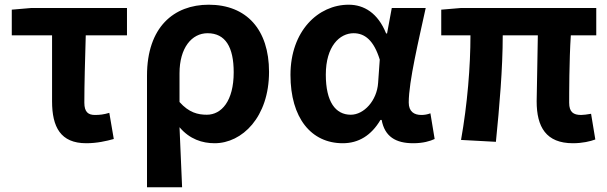

<svg xmlns="http://www.w3.org/2000/svg" viewBox="-20 -594 2577 815"><path d="M346 14C391 14 431 5 463 -4L444 -115C421 -108 403 -106 383 -106C355 -106 338 -118 338 -158C338 -236 341 -340 344 -444H519V-560H112L30 -553V-444H201V-164C201 -55 237 14 346 14Z M604 201H753C749 114 746 36 742 -54C785 -3 839 14 891 14C1008 14 1122 -97 1122 -289C1122 -468 1027 -574 866 -574C718 -574 604 -479 604 -273ZM858 -107C820 -107 782 -116 742 -161V-283C742 -391 794 -453 861 -453C937 -453 972 -394 972 -287C972 -165 920 -107 858 -107Z M1435 14C1502 14 1556 -19 1595 -85H1600C1613 -14 1660 14 1734 14C1776 14 1806 5 1825 -4L1807 -113C1794 -108 1781 -106 1769 -106C1738 -106 1715 -120 1715 -159C1715 -248 1758 -426 1787 -560H1643L1623 -452H1619C1584 -539 1525 -574 1460 -574C1331 -574 1213 -463 1213 -276C1213 -93 1301 14 1435 14ZM1469 -107C1404 -107 1363 -162 1363 -277C1363 -398 1422 -453 1481 -453C1529 -453 1567 -422 1592 -341L1585 -242C1580 -167 1525 -107 1469 -107Z M2412 14C2452 14 2486 6 2507 -2L2489 -111C2471 -108 2457 -106 2447 -106C2414 -106 2396 -118 2396 -158C2396 -191 2396 -337 2403 -444H2511V-560H1936L1853 -553V-444H1977C1977 -312 1964 -152 1937 0L2085 8C2100 -141 2114 -303 2114 -444H2263C2262 -342 2258 -204 2258 -164C2258 -55 2298 14 2412 14Z"/></svg>

Font: Noto Sans CJK SC
Style: Bold
Weight: 700
Designer: Ryoko NISHIZUKA 西塚涼子 (kana, bopomofo & ideographs); Paul D. Hunt (Latin, Greek & Cyrillic); Sandoll Communications 산돌커뮤니
Foundry: Adobe
Version: Version 2.004;hotconv 1.0.118;makeotfexe 2.5.65603